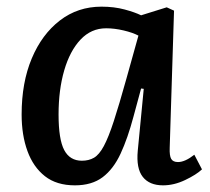

<svg xmlns="http://www.w3.org/2000/svg" viewBox="-20 -543 631 577"><path d="M490 -99Q489 -75 494.5 -65.5Q500 -56 515 -56Q536 -56 564 -78L587 -34Q570 -18 536.5 -2Q503 14 470 14Q429 14 409 -11.5Q389 -37 394 -90L412 -276L404 -277L381 -192Q364 -128 342.5 -81.5Q321 -35 288.5 -10.5Q256 14 205 14Q150 14 115 -13.5Q80 -41 62.5 -89Q45 -137 45 -199Q45 -295 75.5 -367.5Q106 -440 160 -481.5Q214 -523 285 -523Q323 -523 354.5 -514.5Q386 -506 404 -497L481 -521L503 -511ZM226 -60Q247 -60 262.5 -69Q278 -78 292 -104Q306 -130 322 -179Q338 -228 360 -307L396 -436Q379 -445 351.5 -451.5Q324 -458 299 -458Q254 -458 222 -424Q190 -390 173 -331.5Q156 -273 156 -199Q156 -124 173 -92Q190 -60 226 -60Z"/></svg>

Font: Literata 12pt Medium
Style: Italic
Weight: 500
Italic angle: -2°
Designer: Latin by Veronika Burian and Jose Scaglione. Greek by Irene Vlachou. Cyrillic by Vera Evstafieva
Foundry: TypeTogether
Version: Version 3.002